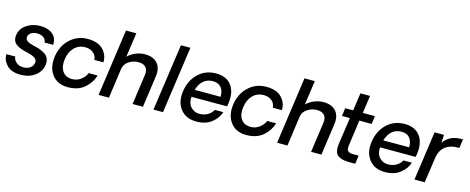

<svg xmlns="http://www.w3.org/2000/svg" viewBox="-37 -1410 5088 2079"><g transform="rotate(15 2507.0 -371.0)"><path d="M204 8Q100 8 48.5 -46Q-3 -100 0 -168H99Q101 -130 134 -103Q167 -76 214 -77Q260 -78 289.5 -100Q319 -122 324 -157Q329 -193 298.5 -212Q268 -231 206 -245Q169 -253 143 -262.5Q117 -272 91 -288.5Q65 -305 54 -332Q43 -359 48 -395Q59 -469 124.5 -513.5Q190 -558 279 -558Q363 -558 414.5 -516.5Q466 -475 463 -396H366Q363 -433 335.5 -451Q308 -469 274 -471Q233 -473 202.5 -456.5Q172 -440 167 -408Q165 -395 168 -385Q171 -375 180.5 -367Q190 -359 197.5 -354Q205 -349 223.5 -343.5Q242 -338 251.5 -335.5Q261 -333 284 -327Q319 -319 345 -308.5Q371 -298 397 -280Q423 -262 434 -232.5Q445 -203 440 -164Q429 -88 363.5 -40Q298 8 204 8Z M512 -277Q529 -400 611.5 -477.5Q694 -555 811 -555Q927 -555 983.5 -495Q1040 -435 1037 -354H935Q934 -399 898 -430Q862 -461 807 -461Q733 -461 684 -411Q635 -361 624 -277Q612 -193 647.5 -142Q683 -91 756 -91Q809 -91 852.5 -123Q896 -155 913 -200H1014Q989 -116 918.5 -55Q848 6 732 6Q616 6 555.5 -73.5Q495 -153 512 -277Z M1451 -555Q1544 -555 1591 -501.5Q1638 -448 1625 -355L1575 0H1459L1507 -342Q1514 -395 1487.5 -424.5Q1461 -454 1405 -454Q1345 -454 1296.5 -421Q1248 -388 1241 -336L1194 0H1078L1184 -750H1300L1261 -477Q1296 -513 1347.5 -534Q1399 -555 1451 -555Z M1693 0 1800 -750H1906L1800 0Z M2460 -277Q2458 -257 2453 -240H2055Q2049 -168 2087 -126.5Q2125 -85 2183 -84Q2234 -84 2274.5 -106.5Q2315 -129 2337 -169H2431Q2410 -100 2343 -47Q2276 6 2172 5Q2055 5 1994 -74.5Q1933 -154 1951 -275Q1968 -398 2048.5 -476Q2129 -554 2250 -554Q2365 -554 2421.5 -478.5Q2478 -403 2460 -277ZM2236 -464Q2173 -464 2130.5 -426Q2088 -388 2069 -322H2359Q2361 -388 2329.5 -426Q2298 -464 2236 -464Z M2513 -277Q2530 -400 2612.5 -477.5Q2695 -555 2812 -555Q2928 -555 2984.5 -495Q3041 -435 3038 -354H2936Q2935 -399 2899 -430Q2863 -461 2808 -461Q2734 -461 2685 -411Q2636 -361 2625 -277Q2613 -193 2648.5 -142Q2684 -91 2757 -91Q2810 -91 2853.5 -123Q2897 -155 2914 -200H3015Q2990 -116 2919.5 -55Q2849 6 2733 6Q2617 6 2556.5 -73.5Q2496 -153 2513 -277Z M3452 -555Q3545 -555 3592 -501.5Q3639 -448 3626 -355L3576 0H3460L3508 -342Q3515 -395 3488.5 -424.5Q3462 -454 3406 -454Q3346 -454 3297.5 -421Q3249 -388 3242 -336L3195 0H3079L3185 -750H3301L3262 -477Q3297 -513 3348.5 -534Q3400 -555 3452 -555Z M3891 1Q3848 1 3819 -5Q3790 -11 3764.5 -27Q3739 -43 3730 -77Q3721 -111 3728 -162L3771 -462H3682L3695 -552H3784L3812 -750H3920L3892 -552H4028L4015 -461L3877 -462L3837 -172Q3831 -131 3846 -112Q3861 -93 3905 -93H3968L3955 1Z M4574 -277Q4572 -257 4567 -240H4169Q4163 -168 4201 -126.5Q4239 -85 4297 -84Q4348 -84 4388.5 -106.5Q4429 -129 4451 -169H4545Q4524 -100 4457 -47Q4390 6 4286 5Q4169 5 4108 -74.5Q4047 -154 4065 -275Q4082 -398 4162.5 -476Q4243 -554 4364 -554Q4479 -554 4535.5 -478.5Q4592 -403 4574 -277ZM4350 -464Q4287 -464 4244.5 -426Q4202 -388 4183 -322H4473Q4475 -388 4443.5 -426Q4412 -464 4350 -464Z M5014 -556 5000 -456Q4906 -460 4846.5 -416.5Q4787 -373 4774 -278L4734 0H4619L4697 -550H4802L4798 -458Q4822 -501 4875 -529.5Q4928 -558 5014 -556Z"/></g></svg>

Font: Oakes Grotesk Medium
Style: Italic
Weight: 500
Italic angle: -8°
Designer: Samuel Oakes
Foundry: Samuel Oakes
Version: Version 1.000;PS 001.000;hotconv 1.0.88;makeotf.lib2.5.64775